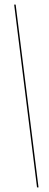

<svg xmlns="http://www.w3.org/2000/svg" viewBox="-20 -770 213 840"><path d="M48.5 -750H42L142 50H148.5Z"/></svg>

Font: Picaflor 72 pt
Style: Regular
Weight: 400
Designer: Ariel Martín Pérez
Foundry: Tunera Type Foundry
Version: Version 1.000;hotconv 1.0.109;makeotfexe 2.5.65596